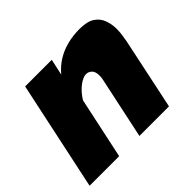

<svg xmlns="http://www.w3.org/2000/svg" viewBox="-143 -704 872 872"><g transform="rotate(-45 292.5 -268.0)"><path d="M96 -526H267L250 -448Q274 -477 305 -496.5Q336 -516 374 -526Q412 -536 455 -536Q504 -536 529.5 -519Q555 -502 565 -474.5Q575 -447 575 -417Q575 -398 572.5 -380Q570 -362 567 -346L494 0H304L367 -296Q369 -304 369.5 -310Q370 -316 370 -322Q370 -347 358.5 -358.5Q347 -370 331 -370Q318 -370 301 -360.5Q284 -351 267 -334Q250 -317 237 -295L174 0H-16Z"/></g></svg>

Font: Raleway Thin Black
Style: Italic
Weight: 900
Italic angle: -12°
Version: Version 4.026